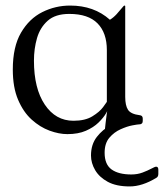

<svg xmlns="http://www.w3.org/2000/svg" viewBox="-20 -471 589 690"><path d="M364 -291Q364 -353 330.5 -387Q297 -421 229 -421Q179 -421 151.5 -396.5Q124 -372 113 -334Q102 -296 102 -253Q102 -153 141 -95Q180 -37 244 -37Q286 -37 312 -53Q338 -69 350.5 -86Q363 -103 364 -105ZM430 -123Q430 -92 440 -76.5Q450 -61 482 -57Q493 -56 493 -45V-36Q493 -24 479 -24Q466 -24 447 -19Q428 -14 407 -6.5Q386 1 366 10Q365 11 360 11H358Q356 11 356 8Q356 2 359.5 -29Q363 -60 368 -90H373Q371 -81 361.5 -64.5Q352 -48 334 -30.5Q316 -13 288.5 -1Q261 11 222 11Q192 11 158 -1.5Q124 -14 94 -41Q64 -68 45 -112.5Q26 -157 26 -221Q26 -303 55.5 -353.5Q85 -404 132 -427.5Q179 -451 232 -451Q318 -451 375 -400Q388 -408 399 -420Q410 -432 417.5 -441.5Q425 -451 427 -451Q430 -451 430 -449ZM486 -40Q487 -38 488.5 -35Q490 -32 490 -30Q490 -24 479 -24Q475 -24 456 -20.5Q437 -17 413.5 -6.5Q390 4 373 24Q356 44 356 78Q356 120 381 138Q406 156 452 156Q474 156 492.5 149Q511 142 524 135Q537 128 541 128Q549 128 549 139V154Q549 164 542 168Q491 199 446 199Q398 199 367.5 182.5Q337 166 322 140.5Q307 115 307 88Q307 48 328 21Q349 -6 378.5 -21.5Q408 -37 434 -43.5Q460 -50 470 -50Q481 -50 485 -42Z"/></svg>

Font: Young Serif Light
Style: Regular
Weight: 300
Designer: Bastien Sozeau
Foundry: NBR — Bastien Sozeau
Version: Version 5.001